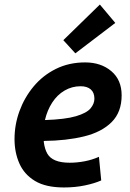

<svg xmlns="http://www.w3.org/2000/svg" viewBox="-20 -813 571 846"><path d="M262 13Q182 13 134.5 -15.5Q87 -44 65.5 -92.5Q44 -141 44 -200Q44 -264 66 -324Q88 -384 128.5 -432.5Q169 -481 226.5 -509.5Q284 -538 355 -538Q425 -538 470.5 -499.5Q516 -461 516 -393Q516 -319 472 -275Q428 -231 350.5 -212Q273 -193 173 -192Q173 -191 173 -189.5Q173 -188 173 -187Q177 -156 188.5 -136Q200 -116 224.5 -106Q249 -96 287 -96Q320 -96 353.5 -102.5Q387 -109 416 -122L426 -18Q397 -5 354 4Q311 13 262 13ZM178 -284Q268 -287 315 -301Q362 -315 379 -335.5Q396 -356 396 -378Q396 -405 380 -419Q364 -433 335 -433Q297 -433 264.5 -414Q232 -395 210 -361Q188 -327 178 -284ZM312 -578 259 -636 420 -793 488 -712Z"/></svg>

Font: Ubuntu Sans
Style: Bold Italic
Weight: 700
Italic angle: -13.5°
Designer: Dalton Maag Ltd
Foundry: Dalton Maag Ltd
Version: Version 1.006